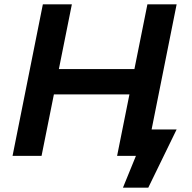

<svg xmlns="http://www.w3.org/2000/svg" viewBox="-20 -720 885 887"><path d="M656 0H521L578 -284H229L172 0H38L178 -700H312L252 -401H601L661 -700H796ZM548 147 608 0H524L550 -122H796L665 147Z"/></svg>

Font: Argentum Sans Medium
Style: Italic
Weight: 500
Italic angle: -11°
Designer: Julieta Ulanovsky (font), Cristiano Sobral (main changes and remaster)
Foundry: Julieta Ulanovsky (font), Cristiano Sobral (main changes and remaster)
Version: Version 2.007;June 15, 2022;FontCreator 14.0.0.2814 64-bit; 